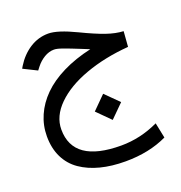

<svg xmlns="http://www.w3.org/2000/svg" viewBox="-134 -533 925 979"><g transform="rotate(-20 329.0 -43.0)"><path d="M408.2 -268.6Q391.1 -275.4 363.8 -286.6Q330.1 -300.3 317.1 -305.2Q304.2 -310.1 283.7 -317.6Q263.2 -325.2 252.2 -327.6Q241.2 -330.1 232.9 -330.1Q206.1 -330.1 179.9 -314.5Q153.8 -298.8 134.8 -274.4L121.6 -257.3L47.9 -293.9L55.2 -306.6Q86.9 -357.9 133.1 -387.5Q179.2 -417 233.4 -417Q284.2 -417 381.3 -370.1Q458 -333 507.8 -315.9Q557.6 -298.8 599.6 -296.9L593.3 -213.9Q463.4 -203.6 358.2 -165.5Q252.9 -127.4 191.2 -66.7Q129.4 -5.9 129.4 65.9Q129.4 247.1 389.6 247.1Q493.7 247.1 592.3 200.7L609.4 283.7Q511.2 330.6 382.8 330.6Q307.6 330.6 247.1 314.9Q186.5 299.3 141.6 268.3Q96.7 237.3 72.5 188Q48.3 138.7 48.3 73.7Q48.3 14.6 71.8 -38.8Q95.2 -92.3 139.9 -136.7Q184.6 -181.2 252.9 -215.1Q321.3 -249 408.2 -268.6ZM321.3 38.1 392.1 -32.7 463.9 38.6 392.6 109.4Z"/></g></svg>

Font: Vazir FD-WOL
Style: FD-WOL
Weight: 400
Foundry: Based on Dejavu fonts, by Saber Rastikerdar
Version: Version 26.0.0